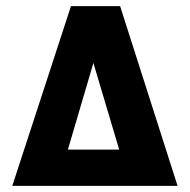

<svg xmlns="http://www.w3.org/2000/svg" viewBox="-20 -605 618 625"><path d="M20 0 211 -585H371L558 0ZM201 -118H368L284 -400Z"/></svg>

Font: Alumni Sans Black
Style: Regular
Weight: 900
Designer: Robert E. Leuschke
Foundry: Robert E. Leuschke
Version: Version 1.018